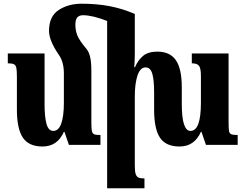

<svg xmlns="http://www.w3.org/2000/svg" viewBox="-20 -780 1323 1034"><path d="M1260 -53V0H1089L1065 -70H1062Q1027 9 947 9Q873 9 841.5 -38.5Q810 -86 810 -189V-281Q810 -350 800 -383.5Q790 -417 764 -417Q735 -417 720.5 -373.5Q706 -330 706 -261V111Q706 142 710.5 156.5Q715 171 725.5 176Q736 181 758 181V234H557V-667Q478 -698 427 -698Q407 -698 396.5 -686.5Q386 -675 386 -646Q386 -614 397.5 -587Q409 -560 447 -515Q460 -498 466 -470.5Q472 -443 472 -395V-120Q472 -86 475 -73.5Q478 -61 487 -57Q496 -53 521 -53V0H351L327 -70H324Q289 9 209 9Q135 9 103 -39Q71 -87 71 -189V-364Q71 -400 68 -414.5Q65 -429 55 -434Q45 -439 22 -439V-492H220V-220Q220 -150 230.5 -112.5Q241 -75 267 -75Q296 -75 310 -115Q324 -155 324 -227V-385Q324 -447 296 -486Q244 -562 244 -614Q244 -692 296 -726Q348 -760 420 -760Q501 -760 569.5 -747Q638 -734 706 -705V-494Q706 -456 703 -418H707Q723 -456 750.5 -479Q778 -502 828 -502Q895 -502 927 -456Q959 -410 959 -310V-220Q959 -75 1006 -75Q1062 -75 1062 -227V-371Q1062 -413 1051.5 -426Q1041 -439 1013 -439V-492H1211V-120Q1211 -86 1213.5 -73.5Q1216 -61 1225.5 -57Q1235 -53 1260 -53Z"/></svg>

Font: Noto Serif Armenian Bold Cond
Style: Regular
Weight: 700
Width: 3
Designer: Monotype Design team
Foundry: Monotype Imaging Inc.
Version: Version 1.000